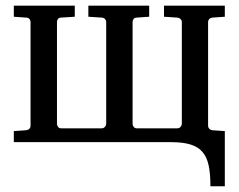

<svg xmlns="http://www.w3.org/2000/svg" viewBox="-20 -502 843 678"><path d="M723.1 155.8Q723.1 112.8 717 83Q710.9 53.2 695.3 34.9Q679.7 16.6 652.8 8.3Q626 0 585 0H28.8V-39.1L70.8 -42Q80.1 -43 84 -47.6Q87.9 -52.2 87.9 -57.1V-424.8Q87.9 -430.2 84 -435.1Q80.1 -439.9 70.8 -439.9L28.8 -442.9V-481.9H244.1V-442.9L196.8 -439.9Q188.5 -439.9 184.8 -435.1Q181.2 -430.2 181.2 -424.8V-64Q181.2 -59.6 184.8 -54.2Q188.5 -48.8 196.8 -48.8H337.9Q346.2 -48.8 350.6 -54.2Q355 -59.6 355 -64V-424.8Q355 -430.2 350.6 -435.1Q346.2 -439.9 337.9 -439.9L292 -442.9V-481.9H506.8V-442.9L463.9 -439.9Q455.6 -439.9 451.9 -435.1Q448.2 -430.2 448.2 -424.8V-64Q448.2 -59.6 451.9 -54.2Q455.6 -48.8 463.9 -48.8H605Q613.3 -48.8 617.7 -54.2Q622.1 -59.6 622.1 -64V-424.8Q622.1 -430.2 617.7 -434.6Q613.3 -439 605 -439.9L559.1 -442.9V-481.9H773.9V-442.9L731 -439.9Q722.7 -439 718.8 -434.6Q714.8 -430.2 714.8 -424.8V-57.1Q714.8 -52.2 718.8 -47.6Q722.7 -43 731 -42L773.9 -39.1V155.8Z"/></svg>

Font: Charis SIL Cyr
Style: Regular
Weight: 400
Foundry: SIL International
Version: Version 5.000